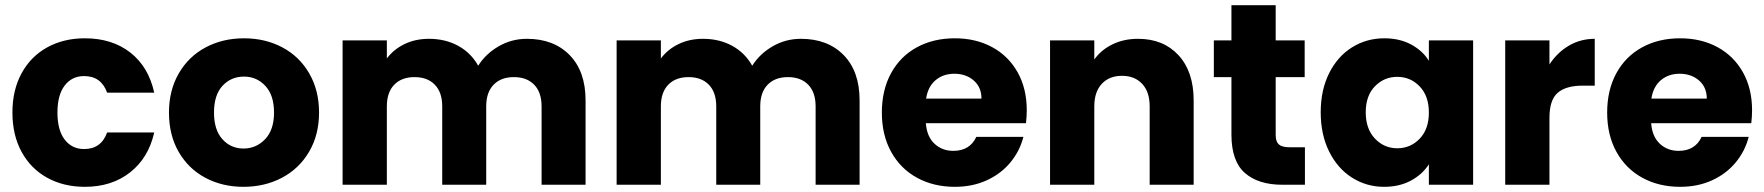

<svg xmlns="http://www.w3.org/2000/svg" viewBox="-20 -714 6819 742"><path d="M28 -279Q28 -366 63.5 -431Q99 -496 162.5 -531Q226 -566 308 -566Q413 -566 483.5 -511Q554 -456 576 -356H394Q371 -420 305 -420Q258 -420 230 -383.5Q202 -347 202 -279Q202 -211 230 -174.5Q258 -138 305 -138Q371 -138 394 -202H576Q554 -104 483 -48Q412 8 308 8Q226 8 162.5 -27Q99 -62 63.5 -127Q28 -192 28 -279Z M921 8Q839 8 773.5 -27Q708 -62 670.5 -127Q633 -192 633 -279Q633 -365 671 -430.5Q709 -496 775 -531Q841 -566 923 -566Q1005 -566 1071 -531Q1137 -496 1175 -430.5Q1213 -365 1213 -279Q1213 -193 1174.5 -127.5Q1136 -62 1069.5 -27Q1003 8 921 8ZM921 -140Q970 -140 1004.5 -176Q1039 -212 1039 -279Q1039 -346 1005.5 -382Q972 -418 923 -418Q873 -418 840 -382.5Q807 -347 807 -279Q807 -212 839.5 -176Q872 -140 921 -140Z M2016 -564Q2120 -564 2181.5 -501Q2243 -438 2243 -326V0H2073V-303Q2073 -357 2044.5 -386.5Q2016 -416 1966 -416Q1916 -416 1887.5 -386.5Q1859 -357 1859 -303V0H1689V-303Q1689 -357 1660.5 -386.5Q1632 -416 1582 -416Q1532 -416 1503.5 -386.5Q1475 -357 1475 -303V0H1304V-558H1475V-488Q1501 -523 1543 -543.5Q1585 -564 1638 -564Q1701 -564 1750.5 -537Q1800 -510 1828 -460Q1857 -506 1907 -535Q1957 -564 2016 -564Z M3075 -564Q3179 -564 3240.5 -501Q3302 -438 3302 -326V0H3132V-303Q3132 -357 3103.5 -386.5Q3075 -416 3025 -416Q2975 -416 2946.5 -386.5Q2918 -357 2918 -303V0H2748V-303Q2748 -357 2719.5 -386.5Q2691 -416 2641 -416Q2591 -416 2562.5 -386.5Q2534 -357 2534 -303V0H2363V-558H2534V-488Q2560 -523 2602 -543.5Q2644 -564 2697 -564Q2760 -564 2809.5 -537Q2859 -510 2887 -460Q2916 -506 2966 -535Q3016 -564 3075 -564Z M3948 -288Q3948 -264 3945 -238H3558Q3562 -186 3591.5 -158.5Q3621 -131 3664 -131Q3728 -131 3753 -185H3935Q3921 -130 3884.5 -86Q3848 -42 3793 -17Q3738 8 3670 8Q3588 8 3524 -27Q3460 -62 3424 -127Q3388 -192 3388 -279Q3388 -366 3423.5 -431Q3459 -496 3523 -531Q3587 -566 3670 -566Q3751 -566 3814 -532Q3877 -498 3912.5 -435Q3948 -372 3948 -288ZM3773 -333Q3773 -377 3743 -403Q3713 -429 3668 -429Q3625 -429 3595.5 -404Q3566 -379 3559 -333Z M4378 -564Q4476 -564 4534.5 -500.5Q4593 -437 4593 -326V0H4423V-303Q4423 -359 4394 -390Q4365 -421 4316 -421Q4267 -421 4238 -390Q4209 -359 4209 -303V0H4038V-558H4209V-484Q4235 -521 4279 -542.5Q4323 -564 4378 -564Z M5023 -145V0H4936Q4843 0 4791 -45.5Q4739 -91 4739 -194V-416H4671V-558H4739V-694H4910V-558H5022V-416H4910V-192Q4910 -167 4922 -156Q4934 -145 4962 -145Z M5084 -280Q5084 -366 5116.5 -431Q5149 -496 5205 -531Q5261 -566 5330 -566Q5389 -566 5433.5 -542Q5478 -518 5502 -479V-558H5673V0H5502V-79Q5477 -40 5432.5 -16Q5388 8 5329 8Q5261 8 5205 -27.5Q5149 -63 5116.5 -128.5Q5084 -194 5084 -280ZM5502 -279Q5502 -343 5466.5 -380Q5431 -417 5380 -417Q5329 -417 5293.5 -380.5Q5258 -344 5258 -280Q5258 -216 5293.5 -178.5Q5329 -141 5380 -141Q5431 -141 5466.5 -178Q5502 -215 5502 -279Z M5968 -465Q5998 -511 6043 -537.5Q6088 -564 6143 -564V-383H6096Q6032 -383 6000 -355.5Q5968 -328 5968 -259V0H5797V-558H5968Z M6751 -288Q6751 -264 6748 -238H6361Q6365 -186 6394.5 -158.5Q6424 -131 6467 -131Q6531 -131 6556 -185H6738Q6724 -130 6687.5 -86Q6651 -42 6596 -17Q6541 8 6473 8Q6391 8 6327 -27Q6263 -62 6227 -127Q6191 -192 6191 -279Q6191 -366 6226.5 -431Q6262 -496 6326 -531Q6390 -566 6473 -566Q6554 -566 6617 -532Q6680 -498 6715.5 -435Q6751 -372 6751 -288ZM6576 -333Q6576 -377 6546 -403Q6516 -429 6471 -429Q6428 -429 6398.5 -404Q6369 -379 6362 -333Z"/></svg>

Font: MSTAGE
Style: Bold
Weight: 700
Designer: Ninad Kale (Devanagari), Jonny Pinhorn (Latin)
Foundry: Indian Type Foundry
Version: 4.004